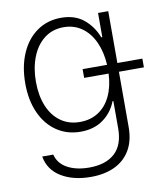

<svg xmlns="http://www.w3.org/2000/svg" viewBox="-84 -608 767 887"><g transform="rotate(-10 300.0 -164.0)"><path d="M65.4 78.1H117.2Q127.9 121.1 169.4 143.6Q210.9 166 271.5 166Q349.1 166 391.4 127.2Q433.6 88.4 433.6 10.7V-117.2H429.7Q410.6 -66.9 367.4 -35.4Q324.2 -3.9 260.7 -3.9Q198.2 -3.9 149.7 -36.4Q101.1 -68.8 74 -128.7Q46.9 -188.5 46.9 -267.6Q46.9 -347.2 73.5 -408.4Q100.1 -469.7 148.9 -503.9Q197.8 -538.1 261.7 -538.1Q326.2 -538.1 367.7 -504.2Q409.2 -470.2 429.7 -417H434.6V-530.3H482.4V-287.1H599.6V-246.1H482.4V12.7Q482.4 77.6 456.1 121.8Q429.7 166 382.3 188Q335 210 271.5 210Q189 210 132.8 176Q76.7 142.1 65.4 78.1ZM434.1 -246.1H319.3V-287.1H434.1Q430.7 -347.2 409.7 -393.8Q388.7 -440.4 351.8 -466.8Q314.9 -493.2 265.6 -493.2Q213.4 -493.2 175 -463.4Q136.7 -433.6 116.7 -382.1Q96.7 -330.6 96.7 -266.6Q96.7 -202.1 116.9 -152.8Q137.2 -103.5 175.3 -76.2Q213.4 -48.8 265.6 -48.8Q314.9 -48.8 351.8 -72.5Q388.7 -96.2 409.9 -140.6Q431.2 -185.1 434.1 -246.1Z"/></g></svg>

Font: Pretendard Std ExtraLight
Style: Regular
Weight: 200
Designer: Base glyphs from Inter by Rasmus Andersson; Hangeul glyphs from Noto Sans CJK(Source Han Sans) by Jang Soo-young and Kan
Foundry: Kil Hyung-jin
Version: Version 1.309